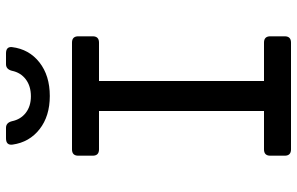

<svg xmlns="http://www.w3.org/2000/svg" viewBox="-195 -795 990 640"><g transform="rotate(-90 300.0 -475.0)"><path d="M122 0Q101 0 101 -21V-69Q101 -90 122 -90H250V-640H122Q101 -640 101 -661V-709Q101 -730 122 -730H478Q499 -730 499 -709V-661Q499 -640 478 -640H350V-90H478Q499 -90 499 -69V-21Q499 0 478 0ZM300 -804Q233 -804 189.5 -838Q146 -872 138 -928Q135 -950 159 -950H194Q211 -950 216 -930Q222 -901 244 -884Q266 -867 299 -867Q333 -867 355.5 -884Q378 -901 384 -930Q389 -950 406 -950H442Q465 -950 463 -930Q456 -873 412 -838.5Q368 -804 300 -804Z"/></g></svg>

Font: Pitagon Sans Mono Medium
Style: Regular
Weight: 500
Monospace: yes
Designer: Travis Tran
Foundry: Pitagon
Version: Version 1.001; ttfautohint (v1.8.4.7-5d5b);gftools[0.9.26]